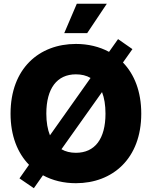

<svg xmlns="http://www.w3.org/2000/svg" viewBox="-20 -973 814 1030"><path d="M387.2 9.8C584 9.8 737.8 -122.1 737.8 -363.3C737.8 -482.4 700.7 -574.7 639.6 -637.7L690.4 -709.5L613.3 -763.2L564.9 -694.8C513.2 -722.7 452.6 -737.3 387.2 -737.3C189.9 -737.3 36.6 -605.5 36.6 -363.3C36.6 -244.6 74.2 -151.9 135.7 -88.9L84.5 -16.1L161.6 36.6L210.4 -32.7C262.2 -4.4 322.3 9.8 387.2 9.8ZM387.2 -153.3C357.4 -153.3 331.5 -159.7 309.6 -172.4L527.3 -479C539.6 -447.8 545.9 -409.2 545.9 -363.3C545.9 -227.5 488.8 -153.3 387.2 -153.3ZM324.7 -795.4H447.8L553.2 -953.1H392.1ZM228.5 -363.3C228.5 -499.5 286.1 -574.2 387.2 -574.2C417.5 -574.2 443.8 -567.9 465.8 -554.7L248 -247.1C235.4 -278.3 228.5 -317.4 228.5 -363.3Z"/></svg>

Font: Raveo ExtraBold
Style: Regular
Weight: 800
Designer: Jakub Foglar, Rasmus Andersson (Inter)
Foundry: Jakubfoglar.com
Version: Version 1.100;Glyphs 3.2.3 (3260)